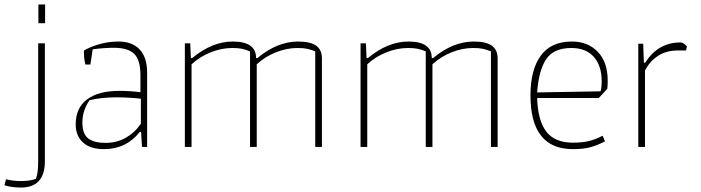

<svg xmlns="http://www.w3.org/2000/svg" viewBox="-39 -658 3142 860"><path d="M133 -638H163V-554H133ZM-19 172 -12 145Q20 153 56 153Q95 153 122 143Q128 126 130 107.5Q132 89 132 61V-464H162V65Q162 122 135.5 152Q109 182 55 182Q14 182 -19 172Z M300 -101Q300 -174 350.5 -212.5Q401 -251 496 -251Q542 -251 590 -245V-322Q590 -389 562.5 -416.5Q535 -444 470 -444Q428 -444 376 -437L366 -369H344Q337 -391 337 -423V-432Q369 -450 409.5 -461Q450 -472 491 -472Q553 -472 586.5 -436.5Q620 -401 620 -332V0H597L593 -67H587Q526 10 427 10Q365 10 332.5 -20Q300 -50 300 -101ZM592 -104V-216Q537 -222 481 -222Q414 -222 362 -209Q330 -163 330 -109Q330 -58 356 -38Q382 -18 434 -18Q484 -18 524.5 -41Q565 -64 592 -104Z M789 -464H813L816 -398H822Q911 -472 1004 -472Q1108 -472 1108 -398H1114Q1203 -472 1296 -472Q1351 -472 1377 -453.5Q1403 -435 1403 -396V0H1373V-428Q1353 -436 1336.5 -439.5Q1320 -443 1293 -443Q1246 -443 1197.5 -424Q1149 -405 1111 -370V0H1081V-428Q1061 -436 1044.5 -439.5Q1028 -443 1001 -443Q954 -443 905.5 -424Q857 -405 819 -370V0H789Z M1576 -464H1600L1603 -398H1609Q1698 -472 1791 -472Q1895 -472 1895 -398H1901Q1990 -472 2083 -472Q2138 -472 2164 -453.5Q2190 -435 2190 -396V0H2160V-428Q2140 -436 2123.5 -439.5Q2107 -443 2080 -443Q2033 -443 1984.5 -424Q1936 -405 1898 -370V0H1868V-428Q1848 -436 1831.5 -439.5Q1815 -443 1788 -443Q1741 -443 1692.5 -424Q1644 -405 1606 -370V0H1576Z M2337 -231Q2337 -345 2383 -408.5Q2429 -472 2523 -472Q2594 -472 2638.5 -426Q2683 -380 2683 -297Q2683 -273 2681 -260L2643 -219H2367Q2370 -118 2408 -68.5Q2446 -19 2527 -19Q2570 -19 2600 -26.5Q2630 -34 2660 -50L2671 -25Q2639 -8 2607 1Q2575 10 2527 10Q2337 10 2337 -231ZM2651 -249Q2656 -265 2656 -295Q2656 -363 2621 -403Q2586 -443 2520 -443Q2441 -443 2407.5 -393Q2374 -343 2367 -244Z M2820 -462H2842L2845 -377H2851Q2908 -468 3010 -468Q3016 -468 3024.5 -462Q3033 -456 3038 -450L3034 -432H2998Q2945 -432 2908 -407.5Q2871 -383 2850 -342V0H2820Z"/></svg>

Font: Athiti ExtraLight
Style: Regular
Weight: 250
Version: Version 1.032